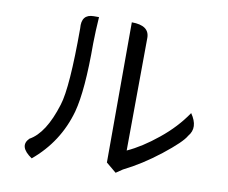

<svg xmlns="http://www.w3.org/2000/svg" viewBox="-83 -854 1166 983"><g transform="rotate(10 500.0 -362.5)"><path d="M524 -21 525 -750Q617 -750 617 -685L613 -99Q688 -133 769 -199Q851 -265 905 -345Q952 -277 910 -228Q891 -193 797 -119Q704 -46 611 0L577 23ZM141 25Q66 -26 112 -72Q192 -116 240 -272Q270 -366 270 -674Q263 -747 328 -747H355Q350 -675 349 -610Q350 -365 319 -250Q273 -85 141 25Z"/></g></svg>

Font: Swei Toothpaste CJK TC
Style: Regular
Weight: 400
Version: Version 1.0